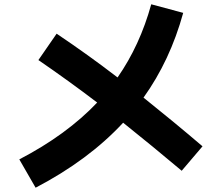

<svg xmlns="http://www.w3.org/2000/svg" viewBox="-20 -816 1040 895"><path d="M146 59 70 -73Q291 -188 433 -338Q366 -389 297.5 -438.5Q229 -488 159 -536L244 -659Q317 -610 388 -559Q459 -508 528 -455Q632 -604 685 -796L834 -756Q773 -534 649 -361Q719 -305 787.5 -248.5Q856 -192 924 -134L827 -20Q759 -77 691 -133Q623 -189 554 -244Q393 -70 146 59Z"/></svg>

Font: Murecho
Style: Bold
Weight: 700
Designer: Neil Summerour
Foundry: Positype
Version: Version 1.010; ttfautohint (v1.8.3)